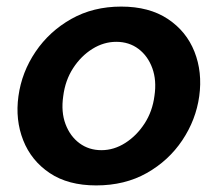

<svg xmlns="http://www.w3.org/2000/svg" viewBox="-20 -553 661 583"><path d="M272 10Q187 10 131 -27.5Q75 -65 50.5 -127Q26 -189 36 -261Q46 -334 88 -396Q130 -458 196.5 -495.5Q263 -533 348 -533Q433 -533 489.5 -495.5Q546 -458 570.5 -396Q595 -334 585 -261Q575 -189 533.5 -127Q492 -65 425.5 -27.5Q359 10 272 10ZM288 -97Q326 -97 360.5 -119Q395 -141 419 -178Q443 -215 449 -262Q456 -309 442.5 -346Q429 -383 400.5 -404.5Q372 -426 333 -426Q295 -426 260.5 -404.5Q226 -383 202 -346Q178 -309 172 -261Q165 -213 179 -176Q193 -139 221.5 -118Q250 -97 288 -97Z"/></svg>

Font: Raleway
Style: Bold Italic
Weight: 700
Italic angle: -12°
Designer: Matt McInerney, Pablo Impallari, Rodrigo Fuenzalida
Foundry: Matt McInerney, Pablo Impallari, Rodrigo Fuenzalida
Version: Version 4.101;RELEASE